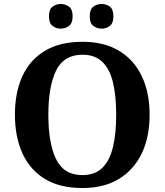

<svg xmlns="http://www.w3.org/2000/svg" viewBox="-20 -935 827 965"><path d="M394.1 10Q280 10 205 -36Q130 -82 92.5 -165Q55 -248 55 -359Q55 -470 92.5 -552Q130 -634 205.6 -679.5Q281.1 -725 394.7 -725Q503 -725 578.5 -679.5Q654 -634 693 -551.5Q732 -469 732 -358Q732 -247 692.7 -164.5Q653.4 -82 578.1 -36Q502.8 10 394.1 10ZM394.1 -55Q457 -55 494 -91Q531 -127 547.5 -195Q564 -263 564 -358.4Q564 -453.8 547.7 -521.2Q531.3 -588.7 494.1 -624.3Q456.8 -660 394.8 -660Q301 -660 262 -580.5Q223 -501 223 -357.5Q223 -215 262 -135Q301 -55 394.1 -55ZM491 -791Q467 -791 449 -804.8Q431 -818.6 431 -852.7Q431 -888 449 -901.5Q467 -915 491 -915Q514 -915 532 -901.7Q550 -888.4 550 -853Q550 -818.7 532 -804.8Q514 -791 491 -791ZM285 -791Q262 -791 244 -804.8Q226 -818.6 226 -852.7Q226 -888 244 -901.5Q262 -915 285 -915Q308 -915 326.5 -901.7Q345 -888.4 345 -853Q345 -818.7 326.5 -804.8Q308 -791 285 -791Z"/></svg>

Font: Noto Serif Gujarati
Style: Regular
Weight: 400
Designer: Universal Thirst, Indian Type Foundry and the Monotype Design Team
Foundry: Monotype Imaging Inc.
Version: Version 2.102